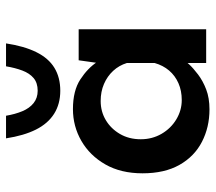

<svg xmlns="http://www.w3.org/2000/svg" viewBox="-59 -645 715 637"><g transform="rotate(-90 298.5 -326.5)"><path d="M254 11Q195 11 146.5 -14Q98 -39 70 -88.5Q42 -138 42 -211Q42 -283 71.5 -334.5Q101 -386 149.5 -414Q198 -442 255 -442Q316 -442 353.5 -417.5Q391 -393 412 -361L406 -345L417 -423H520V0H408V-103L419 -76Q416 -70 403.5 -56.5Q391 -43 370 -27Q349 -11 320.5 0Q292 11 254 11ZM285 -81Q316 -81 341 -92Q366 -103 383 -123Q400 -143 408 -171V-263Q400 -289 382 -308.5Q364 -328 338.5 -339Q313 -350 282 -350Q247 -350 218.5 -333Q190 -316 172.5 -286Q155 -256 155 -217Q155 -179 173 -148Q191 -117 221 -99Q251 -81 285 -81ZM316 -484Q272 -484 239.5 -504.5Q207 -525 187 -565Q167 -605 158 -664H233Q238 -634 248 -610Q258 -586 275 -572.5Q292 -559 316 -559Q342 -559 358 -572.5Q374 -586 383 -610Q392 -634 397 -664H473Q464 -604 444 -563.5Q424 -523 392 -503.5Q360 -484 316 -484Z"/></g></svg>

Font: Josefin Sans Thin SemiBold
Style: Regular
Weight: 600
Version: Version 2.000